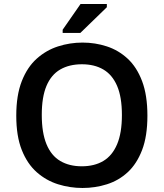

<svg xmlns="http://www.w3.org/2000/svg" viewBox="-20 -924 815 956"><path d="M391 12Q328 12 269 -6.5Q210 -25 163 -66.5Q116 -108 88.5 -177Q61 -246 61 -348Q61 -450 88.5 -520Q116 -590 163 -632Q210 -674 269 -693Q328 -712 391 -712Q454 -712 512 -693Q570 -674 615.5 -632Q661 -590 687.5 -520Q714 -450 714 -348Q714 -246 687.5 -177Q661 -108 616 -66.5Q571 -25 512.5 -6.5Q454 12 391 12ZM387 -96Q450 -96 494.5 -122.5Q539 -149 563 -205.5Q587 -262 587 -351Q587 -441 563 -496.5Q539 -552 494.5 -578Q450 -604 388 -604Q325 -604 280 -578Q235 -552 211.5 -496.5Q188 -441 188 -352Q188 -263 211.5 -206Q235 -149 280 -122.5Q325 -96 387 -96ZM292 -760V-776L381 -904H512V-888L380 -760Z"/></svg>

Font: AR One Sans SemiBold
Style: Regular
Weight: 600
Designer: Niteesh Yadav
Foundry: Niteesh Yadav
Version: Version 1.001;gftools[0.9.33]